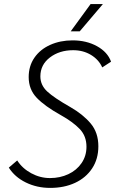

<svg xmlns="http://www.w3.org/2000/svg" viewBox="-20 -907 562 937"><path d="M23 -89 64 -124Q89 -85 132.5 -61.5Q176 -38 224 -38Q273 -38 313.5 -57Q354 -76 378 -111Q402 -146 402 -191Q402 -243 369 -277.5Q336 -312 277 -345Q198 -389 159 -430Q120 -471 120 -531Q120 -585 148 -625.5Q176 -666 225 -688Q274 -710 334 -710Q402 -710 453.5 -681.5Q505 -653 522 -606L479 -578Q462 -616 424 -639Q386 -662 337 -662Q270 -662 223.5 -626.5Q177 -591 177 -534Q177 -492 210 -461Q243 -430 324 -384Q385 -349 422.5 -304.5Q460 -260 460 -193Q460 -131 429.5 -85Q399 -39 346 -14.5Q293 10 225 10Q160 10 106 -16.5Q52 -43 23 -89ZM422 -887H482L369 -754H325Z"/></svg>

Font: Sarabun ExtraLight
Style: Italic
Weight: 275
Italic angle: -10°
Designer: Suppakit Chalermlarp | Katatrad Co.,Ltd.
Foundry: Cadson Demak Co.,Ltd.
Version: Version 1.000; ttfautohint (v1.6)